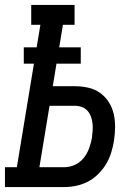

<svg xmlns="http://www.w3.org/2000/svg" viewBox="-44 -755 564 775"><path d="M-24 0V-80H24L93 -498H52V-564H104L119 -655H82V-735H257V-655H210L195 -564H282V-498H184L169 -407H258Q286 -407 312.5 -401Q339 -395 360 -380Q381 -365 395 -343Q409 -321 415 -295Q421 -269 420.5 -241Q420 -213 416 -186Q412 -162 404.5 -138Q397 -114 384 -92.5Q371 -71 352.5 -52.5Q334 -34 311 -22Q288 -10 263.5 -5Q239 0 215 0ZM115 -80H215Q237 -80 258 -89.5Q279 -99 293.5 -117Q308 -135 315.5 -156Q323 -177 327 -198Q329 -213 330 -228Q331 -243 329.5 -257Q328 -271 323 -284.5Q318 -298 309 -308Q300 -318 286.5 -323Q273 -328 258 -328H156Z"/></svg>

Font: Iosevka Curly Slab MdObl
Style: Regular
Weight: 500
Italic angle: -9°
Monospace: yes
Designer: Belleve Invis
Foundry: Belleve Invis
Version: Version 11.0.0; ttfautohint (v1.8.3)